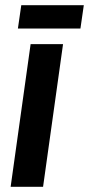

<svg xmlns="http://www.w3.org/2000/svg" viewBox="-20 -720 343 740"><path d="M21 0 98 -550H223L146 0ZM62 -700H303L290 -610H49Z"/></svg>

Font: Mohave Light
Style: Bold Italic
Weight: 700
Italic angle: -8°
Version: Version 2.003